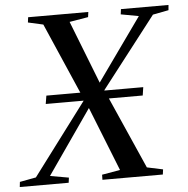

<svg xmlns="http://www.w3.org/2000/svg" viewBox="-79 -795 829 847"><g transform="rotate(-5 336.0 -371.5)"><path d="M-25.5 0 -23 -22.5 49 -36 311 -385 359 -418.5 563.5 -705.5 484.5 -720 487.5 -743H698L696 -720L626 -706.5L370.5 -376.5L323.5 -342L111.5 -37L194 -22.5L191 0ZM340.5 0 341 -22.5 421.5 -36.5 304.5 -331 295 -350 140.5 -705 73.5 -720 76.5 -743H343L340 -720.5L257 -706.5L369 -420L380.5 -399.5L540.5 -37.5L611 -22.5L608 0ZM120.5 -355 126.5 -391.5H555.5L550 -355Z"/></g></svg>

Font: Merriweather 120pt
Style: Italic
Weight: 400
Italic angle: -7.8°
Version: Version 2.101